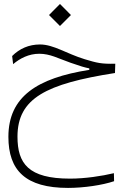

<svg xmlns="http://www.w3.org/2000/svg" viewBox="-20 -628 626 949"><path d="M316.4 300.8C394 300.8 486.8 287.1 543.9 267.6L543 228C482.9 242.2 400.9 254.9 326.2 254.9C119.6 254.9 66.4 179.7 66.4 47.4C66.4 -143.1 209 -213.9 548.3 -267.1L549.8 -313C480 -311.5 460 -316.9 398.4 -335.4C308.6 -362.8 245.1 -408.2 177.7 -408.2C122.1 -408.2 76.2 -387.2 40 -351.1L44.9 -311C79.1 -339.8 123 -362.3 173.8 -362.3C228 -362.3 266.1 -339.8 328.6 -317.9C381.8 -299.3 396 -295.4 421.4 -290V-282.7C163.6 -242.2 21.5 -150.4 21.5 48.3C21.5 214.4 106.4 300.8 316.4 300.8ZM276.4 -499.5 330.6 -553.7 276.4 -608.4 222.2 -553.7Z"/></svg>

Font: Cascadia Code PL ExtraLight
Style: Regular
Weight: 200
Monospace: yes
Designer: Aaron Bell
Foundry: Saja Typeworks
Version: Version 2404.023